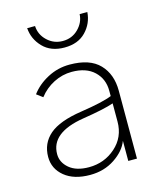

<svg xmlns="http://www.w3.org/2000/svg" viewBox="-113 -819 762 918"><g transform="rotate(-15 268.0 -360.0)"><path d="M91.8 -119.1Q91.8 -78.1 126.5 -48.8Q161.1 -19.5 223.6 -19.5Q299.8 -19.5 355.5 -68.8Q411.1 -118.2 411.1 -195.3V-285.2Q363.3 -268.6 256.8 -252Q91.8 -225.6 91.8 -119.1ZM46.9 -117.2Q46.9 -184.6 96.2 -227.1Q145.5 -269.5 255.9 -286.1Q366.2 -302.7 411.1 -321.3V-347.7Q411.1 -406.2 371.6 -443.8Q332 -481.4 260.7 -481.4Q213.9 -481.4 170.9 -459.5Q127.9 -437.5 98.6 -399.4L68.4 -421.9Q99.6 -463.9 150.4 -490.7Q201.2 -517.6 259.8 -517.6Q359.4 -517.6 407.2 -467.8Q455.1 -418 455.1 -335.9V0H412.1V-99.6Q394.5 -52.7 341.8 -17.6Q289.1 17.6 219.7 17.6Q139.6 17.6 93.3 -20.5Q46.9 -58.6 46.9 -117.2ZM109.4 -738.3H148.4Q150.4 -695.3 182.6 -665Q214.8 -634.8 258.8 -634.8Q304.7 -634.8 335.9 -666Q367.2 -697.3 369.1 -738.3H407.2Q403.3 -682.6 364.7 -642.6Q326.2 -602.5 258.8 -602.5Q191.4 -602.5 152.3 -643.1Q113.3 -683.6 109.4 -738.3Z"/></g></svg>

Font: Gothic A1 ExtraLight
Style: Regular
Weight: 275
Designer: HanYang I&C Co.,Ltd.
Foundry: HanYang I&C Co.,Ltd.
Version: Version 2.50